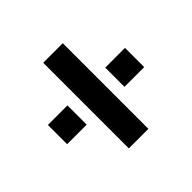

<svg xmlns="http://www.w3.org/2000/svg" viewBox="-102 -662 812 812"><g transform="rotate(45 303.5 -256.5)"><path d="M362 -369H247V-487H362ZM559 -315V-198H47V-315ZM362 -26H247V-143H362Z"/></g></svg>

Font: Chivo ExtraBold
Style: Regular
Weight: 800
Designer: Hector Gatti
Foundry: Omnibus-Type
Version: Version 1.007